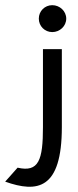

<svg xmlns="http://www.w3.org/2000/svg" viewBox="-105 -641 300 742"><path d="M-85 61C39 105 134 92 134 -150V-451H61V-150C61 -23 45 26 -37 7ZM45 -569C45 -540 68 -517 97 -517C126 -517 151 -540 151 -569C151 -598 126 -621 97 -621C68 -621 45 -598 45 -569Z"/></svg>

Font: Charger Pro
Style: Nar
Weight: 400
Designer: Jasper
Foundry: Cannot Into Space Fonts
Version: Version 1.09